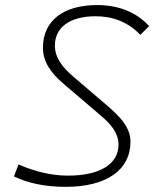

<svg xmlns="http://www.w3.org/2000/svg" viewBox="-20 -723 626 753"><path d="M237.3 9.8C397 9.8 491.7 -55.7 491.7 -167C491.7 -224.1 450.7 -265.1 401.9 -307.6L268.1 -421.9C227.5 -457 195.3 -494.6 195.3 -543.9C195.3 -616.2 254.4 -659.2 355 -659.2C419.4 -659.2 479.5 -639.2 530.3 -586.4L564.9 -620.6C515.6 -674.8 445.8 -703.1 360.8 -703.1C227.5 -703.1 148.4 -641.1 148.4 -535.6C148.4 -479 182.1 -435.1 225.6 -397.5L378.9 -266.6C415 -235.4 444.8 -201.2 444.8 -155.8C444.8 -79.1 371.1 -34.2 246.6 -34.2C184.1 -34.2 118.2 -49.3 52.7 -78.1L34.7 -31.2C89.4 -4.4 158.7 9.8 237.3 9.8Z"/></svg>

Font: Cascadia Code PL ExtraLight
Style: Italic
Weight: 200
Italic angle: -10°
Monospace: yes
Designer: Aaron Bell
Foundry: Saja Typeworks
Version: Version 2404.023